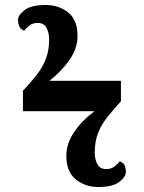

<svg xmlns="http://www.w3.org/2000/svg" viewBox="-20 -740 577 770"><path d="M374 10Q322 10 284 -20.5Q246 -51 246 -115Q246 -164 277 -210Q308 -256 359 -294H72V-376Q105 -411 128.5 -441.5Q152 -472 164.5 -505.5Q177 -539 177 -582Q177 -609 166.5 -628.5Q156 -648 131 -648Q112 -648 99 -638.5Q86 -629 77 -617Q61 -623 56.5 -636Q52 -649 52 -659Q52 -679 78.5 -699.5Q105 -720 163 -720Q216 -720 253.5 -690Q291 -660 291 -595Q291 -546 258.5 -499.5Q226 -453 178 -416H465V-334Q433 -299 409 -268.5Q385 -238 372.5 -204.5Q360 -171 360 -128Q360 -101 370.5 -81.5Q381 -62 406 -62Q425 -62 438 -71.5Q451 -81 460 -93Q477 -87 481 -74.5Q485 -62 485 -51Q485 -31 458.5 -10.5Q432 10 374 10Z"/></svg>

Font: NotoSerif-Bold
Style: Regular
Weight: 700
Designer: Monotype Design Team
Foundry: Monotype Imaging Inc.
Version: Version 2.007; ttfautohint (v1.8) -l 8 -r 50 -G 200 -x 14 -D